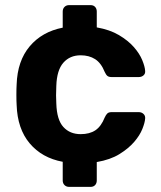

<svg xmlns="http://www.w3.org/2000/svg" viewBox="-20 -630 627 750"><path d="M250 100Q239 100 232 93Q225 86 225 75V2Q144 -13 96 -70Q48 -127 45 -220Q44 -235 44 -259.5Q44 -284 45 -300Q48 -392 96 -449Q144 -506 225 -522V-585Q225 -596 232 -603Q239 -610 250 -610H334Q345 -610 351.5 -603Q358 -596 358 -585V-523Q409 -514 444.5 -493Q480 -472 502.5 -446.5Q525 -421 535.5 -395.5Q546 -370 547 -353Q548 -342 540.5 -335.5Q533 -329 522 -329H416Q405 -329 399.5 -333.5Q394 -338 389 -349Q375 -384 351.5 -399Q328 -414 295 -414Q253 -414 227.5 -385Q202 -356 200 -295Q198 -255 200 -225Q202 -162 227.5 -134Q253 -106 295 -106Q330 -106 352.5 -121Q375 -136 389 -171Q394 -182 399.5 -187Q405 -192 416 -192H522Q533 -192 540.5 -185Q548 -178 547 -167Q546 -151 536 -126Q526 -101 504 -75.5Q482 -50 446.5 -28Q411 -6 358 3V75Q358 86 351.5 93Q345 100 334 100Z"/></svg>

Font: Fz Rubik SemBd
Style: Regular
Weight: 600
Designer: Hubert and Fischer
Foundry: Hubert and Fischer
Version: Vit hóa bi FontZin.com